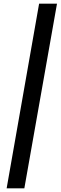

<svg xmlns="http://www.w3.org/2000/svg" viewBox="-20 -821 329 1041"><path d="M192 -801H289L112 200H16Z"/></svg>

Font: Overused Grotesk Medium
Style: Italic
Weight: 500
Italic angle: -10°
Version: Version 0.003